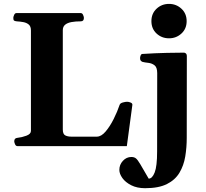

<svg xmlns="http://www.w3.org/2000/svg" viewBox="-20 -761 1072 1000"><path d="M70.8 0Q62.5 0 58.3 -9.8Q54.2 -19.5 54.2 -24.9Q54.2 -41.5 70.3 -43Q93.8 -45.4 117.4 -54.2Q141.1 -63 141.1 -79.1V-602.5Q141.1 -623.5 129.9 -633.1Q118.7 -642.6 101.6 -645.8Q84.5 -648.9 66.9 -649.9Q56.6 -650.9 53 -654.1Q49.3 -657.2 49.3 -668Q49.3 -673.3 53.5 -683.1Q57.6 -692.9 65.9 -692.9H400.4Q408.7 -692.9 412.8 -683.1Q417 -673.3 417 -668Q417 -649.9 400.9 -649.9Q373 -649.9 352.1 -646Q331.1 -642.1 319.1 -632.1Q307.1 -622.1 307.1 -604V-86.4Q307.1 -62.5 319.8 -55.9Q332.5 -49.3 350.6 -49.3H484.4Q507.3 -49.3 530 -75.9Q552.7 -102.5 572 -141.1Q591.3 -179.7 603 -214.8Q606 -223.6 619.9 -227.3Q633.8 -231 641.6 -231Q650.9 -231 660.6 -226.8Q670.4 -222.7 669.4 -214.4L640.6 0ZM735.8 219.2Q693.8 219.2 663.6 203.9Q633.3 188.5 617.4 166.3Q601.6 144 601.6 124Q601.6 96.7 620.1 76.7Q638.7 56.6 664.1 56.6Q678.7 56.6 687.7 63.7Q696.8 70.8 710.9 94.7Q725.1 118.7 754.4 169.4Q772.9 169.4 785.6 137.2Q798.3 105 798.3 27.8L798.8 -379.9Q798.8 -410.2 784.9 -420.9Q771 -431.6 752.7 -433.6Q734.4 -435.5 721.2 -439Q716.3 -441.4 712.9 -445.3Q709.5 -449.2 709.5 -458.5Q709.5 -464.4 712.4 -471.9Q715.3 -479.5 721.2 -480Q790 -484.4 849.4 -485.6Q908.7 -486.8 938.5 -486.8Q942.4 -486.8 947.8 -482.9Q953.1 -479 953.1 -467.3L952.6 -43Q952.6 7.3 944.8 54.2Q937 101.1 914.8 138.4Q892.6 175.8 849.6 197.5Q806.6 219.2 735.8 219.2ZM860.4 -561.5Q822.3 -561.5 795.4 -586.4Q768.6 -611.3 768.6 -650.9Q768.6 -690.4 795.4 -715.6Q822.3 -740.7 860.4 -740.7Q897.9 -740.7 925 -715.6Q952.1 -690.4 952.1 -650.9Q952.1 -611.3 925 -586.4Q897.9 -561.5 860.4 -561.5Z"/></svg>

Font: Gelasio
Style: Bold
Weight: 700
Designer: Eben Sorkin
Foundry: Eben Sorkin
Version: Version 1.008